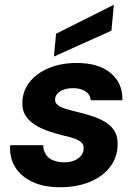

<svg xmlns="http://www.w3.org/2000/svg" viewBox="-20 -776 579 808"><path d="M233 12Q163 12 114.5 -11.5Q66 -35 42.5 -75Q19 -115 23 -165H162Q162 -144 172 -127.5Q182 -111 202 -102Q222 -93 250 -93Q276 -93 294 -101Q312 -109 322 -122Q332 -135 332 -151Q333 -167 322.5 -176.5Q312 -186 293 -193Q274 -200 249 -205Q216 -213 184 -224Q152 -235 127 -251Q102 -267 87.5 -289.5Q73 -312 74 -344Q75 -393 104.5 -430.5Q134 -468 185.5 -489.5Q237 -511 303 -511Q395 -511 446 -468.5Q497 -426 495 -354H362Q360 -378 340 -391.5Q320 -405 287 -405Q254 -405 233 -391.5Q212 -378 212 -357Q211 -344 222.5 -334.5Q234 -325 255 -318.5Q276 -312 305 -305Q343 -296 374.5 -285Q406 -274 429 -258.5Q452 -243 464 -221Q476 -199 475 -167Q474 -113 442.5 -72.5Q411 -32 356.5 -10Q302 12 233 12ZM207 -538 216 -634 459 -756 449 -647Z"/></svg>

Font: DM Sans 20pt ExtraBold
Style: Italic
Weight: 800
Italic angle: -10°
Version: Version 4.004;gftools[0.9.30]